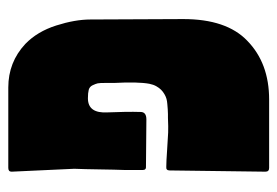

<svg xmlns="http://www.w3.org/2000/svg" viewBox="-123 -546 669 463"><g transform="rotate(90 211.5 -314.5)"><path d="M387 -159 394 -8Q394 0 385 0Q216 0 191 0Q130 0 86 -41Q56 -70 41.5 -115.5Q27 -161 27 -198L26 -422Q26 -526 78 -576Q132 -629 220 -629H385Q394 -629 394 -620Q392 -464 391 -389Q391 -380 382 -381Q370 -381 341.5 -383Q313 -385 299.5 -385.5Q286 -386 264 -385Q261 -385 255 -385Q249 -385 243.5 -384.5Q238 -384 231 -383.5Q224 -383 218.5 -381.5Q213 -380 207 -376.5Q201 -373 196.5 -368.5Q192 -364 188 -357Q184 -350 182 -340Q177 -312 180 -256Q180 -250 180 -235Q180 -220 181 -215.5Q182 -211 185.5 -203.5Q189 -196 196.5 -194Q204 -192 217 -192Q254 -192 251 -240Q249 -286 250 -319Q250 -333 268 -333Q271 -333 325 -332.5Q379 -332 381 -332Q390 -333 390 -324Q390 -318 390 -311Q390 -304 390 -296.5Q390 -289 390 -283Q389 -256 388.5 -219.5Q388 -183 387 -159Z"/></g></svg>

Font: Cubao Free Narrow
Style: Narrow
Weight: 400
Width: 3
Designer: Aaron Amar
Version: Version 001.001